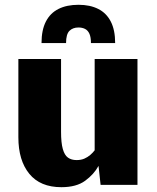

<svg xmlns="http://www.w3.org/2000/svg" viewBox="-20 -776 661 806"><path d="M237.8 9.8Q148.9 9.8 103 -46.4Q57.1 -102.5 57.1 -199.7V-528.3H236.3V-222.7Q236.3 -176.3 243.7 -150.4Q251 -124.5 265.4 -114.3Q279.8 -104 301.3 -104Q320.3 -104 334.2 -110.1Q348.1 -116.2 359.1 -125.7Q370.1 -135.3 377.4 -145V-528.3H557.1V0H402.3L393.6 -79.6Q374.5 -44.4 337.6 -17.3Q300.8 9.8 237.8 9.8ZM154.3 -595.2Q154.3 -649.9 172.6 -685.5Q190.9 -721.2 225.6 -738.5Q260.3 -755.9 309.6 -755.9Q357.9 -755.9 392.3 -738.5Q426.8 -721.2 445.1 -685.5Q463.4 -649.9 463.4 -595.2H361.8Q361.8 -619.6 355.5 -634Q349.1 -648.4 337.2 -654.5Q325.2 -660.6 309.6 -660.6Q285.6 -660.6 271.5 -646.5Q257.3 -632.3 257.3 -595.2Z"/></svg>

Font: Comme ExtraBold
Style: Regular
Weight: 800
Version: Version 1.000;gftools[0.9.27]